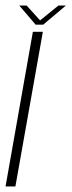

<svg xmlns="http://www.w3.org/2000/svg" viewBox="-23 -672 258 692"><path d="M-3 0 95.5 -557.5H131.5L32.5 0ZM105.5 -583 46.5 -652H73L121.5 -598.5L187.5 -652H214.5L132.5 -583Z"/></svg>

Font: Anybody ExtraLight
Style: Italic
Weight: 200
Italic angle: -10°
Designer: Tyler Finck
Foundry: Etcetera Type Company
Version: Version 1.010; ttfautohint (v1.8.3) -l 8 -r 50 -G 200 -x 14 